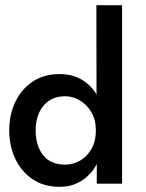

<svg xmlns="http://www.w3.org/2000/svg" viewBox="-20 -708 562 740"><path d="M209.5 12Q148 12 104.5 -18Q61 -48 38.2 -97.5Q15.5 -147 15.5 -205Q15.5 -265.5 39 -315Q62.5 -364.5 106 -393.5Q149.5 -422.5 209.5 -422.5Q270 -422.5 311.5 -390Q341 -366.5 352 -343L351.5 -688H450.5V0H353V-74.5H352Q349.5 -68 340 -54.2Q330.5 -40.5 313.2 -25.2Q296 -10 270.2 1Q244.5 12 209.5 12ZM231.5 -73.5Q262 -73.5 289 -89.2Q316 -105 332.8 -134.5Q349.5 -164 349.5 -205Q349.5 -246.5 332 -276Q314.5 -305.5 287.5 -321.2Q260.5 -337 231.5 -337Q178.5 -337 148 -301Q117.5 -265 117.5 -205Q117.5 -145.5 146.5 -109.5Q175.5 -73.5 231.5 -73.5Z"/></svg>

Font: Lucymar Sans Medium
Style: Regular
Weight: 500
Foundry: The League of Moveable Type (original font) / Main changes by Cristiano Sobral with portions from Mirco Monsees
Version: Version 2.001;August 30, 2020;FontCreator 13.0.0.2681 64-bit